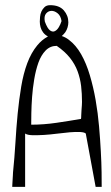

<svg xmlns="http://www.w3.org/2000/svg" viewBox="-20 -729 429 742"><path d="M133.8 -645.5Q133.8 -652.3 134.8 -663.6Q135.7 -674.8 140.1 -684.6Q144.5 -694.3 152.3 -701.7Q160.2 -709 173.8 -709Q209 -709 226.6 -689Q244.1 -668.9 244.1 -642.6Q244.1 -633.8 241.2 -623.5Q238.3 -613.3 232.4 -604.5Q226.6 -596.7 218.8 -589.8Q233.4 -585 246.1 -575.2Q273.4 -554.7 293.5 -519.5Q313.5 -484.4 327.1 -438.5Q340.8 -392.6 349.6 -342.3Q358.4 -292 362.8 -240.7Q367.2 -189.5 369.6 -144.5Q372.1 -99.6 372.6 -63.5Q373 -27.3 373 -6.8H349.6L311.5 -212.9Q306.6 -217.8 290 -218.8Q273.4 -219.7 250 -217.8Q226.6 -215.8 200.2 -212.4Q173.8 -209 149.4 -207.5Q125 -206.1 105.5 -206.5Q85.9 -207 77.1 -212.9V-6.8H27.3Q27.3 -9.8 27.8 -18.1Q28.3 -26.4 28.8 -35.2Q29.3 -43.9 29.8 -51.8Q30.3 -59.6 30.3 -62.5Q36.1 -119.1 39.6 -177.2Q43 -235.4 48.3 -290Q53.7 -344.7 62 -394.5Q70.3 -444.3 85.4 -484.9Q100.6 -525.4 124 -553.7Q141.6 -575.2 165 -587.9L164.1 -588.9Q153.3 -594.7 146.5 -604Q139.6 -613.3 136.7 -624Q133.8 -634.8 133.8 -645.5ZM199.2 -551.8Q173.8 -551.8 156.2 -533.7Q138.7 -515.6 128.4 -486.8Q118.2 -458 112.3 -422.9Q106.4 -387.7 104 -354Q101.6 -320.3 101.1 -291.5Q100.6 -262.7 100.6 -247.1Q148.4 -247.1 198.2 -254.4Q248 -261.7 293 -269.5Q293.9 -273.4 293.9 -282.2Q293.9 -291 294.9 -301.8Q295.9 -312.5 296.4 -322.3Q296.9 -332 296.9 -335Q296.9 -367.2 293.5 -396.5Q290 -425.8 279.8 -453.6Q269.5 -481.4 250 -505.9Q230.5 -530.3 199.2 -551.8ZM153.3 -645.5Q163.1 -619.1 172.9 -611.8Q182.6 -604.5 191.4 -608.4Q200.2 -612.3 207 -623.5Q213.9 -634.8 217.8 -647.5Q214.8 -668 202.6 -677.7Q190.4 -687.5 178.2 -687Q166 -686.5 157.7 -676.3Q149.4 -666 153.3 -645.5Z"/></svg>

Font: Annie Use Your Telescope
Style: Regular
Weight: 400
Designer: Kimberly Geswein
Foundry: Kimberly Geswein
Version: Version 1.002 2001